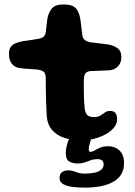

<svg xmlns="http://www.w3.org/2000/svg" viewBox="-20 -614 602 856"><path d="M358.5 222.5Q331 222.5 305 219.5Q279 216.5 262.2 207.2Q245.5 198 245.5 179.5Q245.5 161.5 256.5 153.5Q267.5 145.5 283.5 145.5Q297.5 145.5 307.5 149Q317.5 152.5 329 156.2Q340.5 160 357.5 160Q383 160 402 155.8Q421 151.5 431.5 142.5Q442 133.5 442 120Q442 106 434.8 100.8Q427.5 95.5 413 95.5Q397.5 95.5 384.2 100.5Q371 105.5 357.5 110.2Q344 115 327 115Q305.5 115 289.5 106.5Q273.5 98 273.5 68.5Q273.5 56 276.2 42.2Q279 28.5 283.5 16Q285.5 10.5 287.5 6Q278.5 4 269.5 1.5Q235 -9 212.8 -33.8Q190.5 -58.5 188 -102Q187.5 -115 186.8 -130.2Q186 -145.5 185.5 -162.2Q185 -179 184.8 -196.5Q184.5 -214 184.2 -231.8Q184 -249.5 184 -266.5Q183.5 -288.5 173.2 -295.2Q163 -302 145.5 -304Q135.5 -305 122.8 -305.8Q110 -306.5 96.8 -307.5Q83.5 -308.5 71 -310Q47 -312.5 33.5 -328.8Q20 -345 20 -374Q20 -394 28 -405Q36 -416 49.5 -421.2Q63 -426.5 79.5 -430Q103 -433 120.2 -435.8Q137.5 -438.5 151.5 -441Q166 -443.5 174.2 -450.2Q182.5 -457 184.5 -473.5Q186 -485 187.2 -497.2Q188.5 -509.5 190 -521.5Q191.5 -533.5 194 -542.5Q202.5 -570 217 -582Q231.5 -594 263 -594Q288 -594 302.5 -587.8Q317 -581.5 325 -568Q333 -554.5 337.5 -532.5Q339.5 -519 340.8 -509Q342 -499 343 -490.5Q344 -482 345 -474Q346 -466 347 -457.5Q349 -442.5 358.8 -435.2Q368.5 -428 383.5 -425.5Q396.5 -424 410 -422.2Q423.5 -420.5 436.2 -419Q449 -417.5 460 -416Q484 -412.5 502.5 -400.2Q521 -388 521 -359.5Q521 -334 506 -318.2Q491 -302.5 467 -300.5Q441.5 -299 419 -298.5Q396.5 -298 382.5 -297Q371.5 -296 363.5 -289.8Q355.5 -283.5 354 -263Q353.5 -250 353.5 -236Q353.5 -222 353.8 -208Q354 -194 354.2 -180.5Q354.5 -167 355.5 -154.8Q356.5 -142.5 357.5 -132Q360 -110 369.2 -101Q378.5 -92 399 -92Q416.5 -92 427.8 -99Q439 -106 448.2 -112.8Q457.5 -119.5 469.5 -119.5Q487 -119.5 494.5 -110.2Q502 -101 502 -83Q502 -62 487.5 -44.5Q473 -27 449.5 -14.5Q426 -2 398 5Q391.5 6.5 385.5 7.5Q384 15 381 23.5Q375.5 39 375.5 53Q375.5 63 383.5 63Q391.5 63 401.8 56.8Q412 50.5 426.8 44.2Q441.5 38 462.5 38Q481 38 497 45.8Q513 53.5 523 70Q533 86.5 533 113.5Q533 168.5 486.8 195.5Q440.5 222.5 358.5 222.5Z"/></svg>

Font: Gluten Thin SemiBold
Style: Regular
Weight: 600
Version: Version 1.300